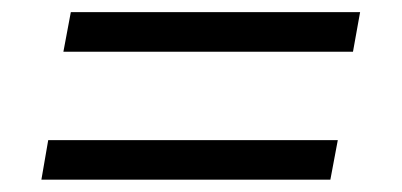

<svg xmlns="http://www.w3.org/2000/svg" viewBox="-20 -412 660 315"><path d="M84 -327.1 96.2 -392.1H570.8L559.1 -327.1ZM47.9 -117.2 59.1 -182.1H534.2L522 -117.2Z"/></svg>

Font: Archivo Light
Style: Italic
Weight: 300
Italic angle: -10°
Designer: Hector Gatti
Foundry: Omnibus-Type
Version: Version 2.001